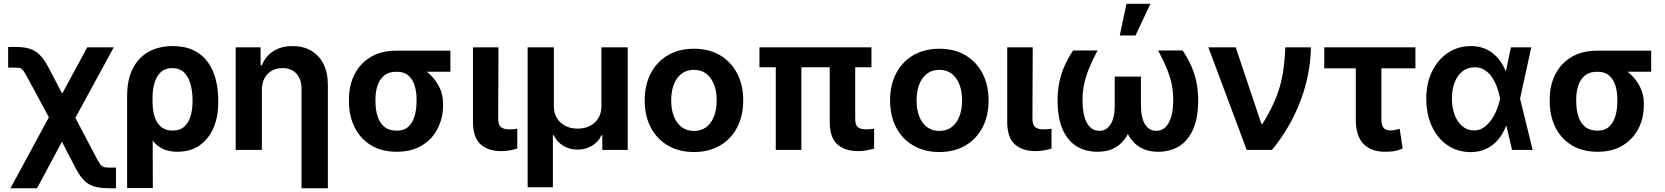

<svg xmlns="http://www.w3.org/2000/svg" viewBox="-20 -798 8864 1022"><path d="M35.6 204.1 284.2 -254.9H336.9L495.6 46.9Q507.3 68.8 515.6 78.9Q523.9 88.9 534.9 91.6Q545.9 94.2 566.4 94.2H597.2V204.1H566.4Q517.1 204.1 484.9 195.6Q452.6 187 429.2 164.1Q405.8 141.1 383.3 98.6L309.6 -43.5L177.2 204.1ZM279.3 -101.1 125 -387.2Q111.8 -411.6 104 -422.4Q96.2 -433.1 85.7 -435.8Q75.2 -438.5 54.2 -438H23.4V-548.3H54.2Q103.5 -548.8 135.5 -539.3Q167.5 -529.8 191.2 -506.3Q214.8 -482.9 237.8 -439.5L311 -299.8L444.3 -545.9H585.4L343.3 -101.1Z M656.7 203.1V-287.1Q656.7 -374 686.8 -433.1Q716.8 -492.2 771.5 -522.5Q826.2 -552.7 899.4 -552.7Q964.4 -552.7 1010.3 -530.5Q1056.2 -508.3 1085.2 -468.8Q1114.3 -429.2 1127.9 -377Q1141.6 -324.7 1141.6 -264.6V-254.9Q1142.1 -175.8 1116 -116.2Q1089.8 -56.6 1041.3 -23.4Q992.7 9.8 924.8 9.8Q862.8 9.8 823.7 -19.5Q784.7 -48.8 762.2 -101.1Q739.7 -153.3 726.6 -222.7L792 -254.9Q792 -230 796.4 -203.4Q800.8 -176.8 812.5 -154.1Q824.2 -131.3 845.2 -117.2Q866.2 -103 898.4 -103Q939 -103 962.2 -125.2Q985.4 -147.5 995.1 -182.4Q1004.9 -217.3 1004.9 -254.9V-264.6Q1004.9 -311.5 994.1 -350.3Q983.4 -389.2 959.7 -412.4Q936 -435.5 896 -435.5Q858.4 -435.5 835.2 -413.3Q812 -391.1 801.8 -354.5Q791.5 -317.9 792 -275.4L793.5 203.1Z M1374 -317.4V0H1234.4V-545.9H1367.2V-450.7H1374Q1392.6 -498 1434.6 -525.4Q1476.6 -552.7 1537.6 -552.7Q1594.2 -552.7 1636.2 -528.3Q1678.2 -503.9 1701.7 -458Q1725.1 -412.1 1725.1 -347.2V204.1H1585V-323.7Q1585 -376 1558.1 -405.8Q1531.2 -435.5 1483.4 -435.5Q1451.2 -435.5 1426.5 -421.6Q1401.9 -407.7 1387.9 -381.3Q1374 -355 1374 -317.4Z M1837.4 -258.8V-269.5Q1837.4 -343.3 1866.9 -401.9Q1896.5 -460.4 1953.1 -494.4Q2009.8 -528.3 2090.8 -528.3Q2103 -522.9 2114 -507.8Q2125 -492.7 2141.8 -476.8Q2158.7 -460.9 2188 -451.2Q2227.5 -438 2261.7 -408.2Q2295.9 -378.4 2317.1 -337.4Q2338.4 -296.4 2338.4 -249V-238.3Q2338.4 -169.9 2309.6 -113.5Q2280.8 -57.1 2225.8 -23.7Q2170.9 9.8 2092.3 9.8Q2010.7 9.8 1953.6 -25.6Q1896.5 -61 1866.9 -121.8Q1837.4 -182.6 1837.4 -258.8ZM1978.5 -269.5V-258.8Q1978.5 -215.8 1989.3 -180.4Q2000 -145 2024.9 -123.8Q2049.8 -102.5 2092.3 -102.5Q2130.9 -102.5 2153.8 -123.8Q2176.8 -145 2187 -180.4Q2197.3 -215.8 2197.3 -258.8V-269.5Q2197.3 -309.6 2187 -342.8Q2176.8 -376 2153.6 -396.2Q2130.4 -416.5 2090.8 -416Q2049.8 -416.5 2025.1 -396.2Q2000.5 -376 1989.5 -342.8Q1978.5 -309.6 1978.5 -269.5ZM2377.4 -528.3V-416H2090.8V-528.3Z M2497.6 -545.9H2633.3L2631.8 -164.6Q2632.3 -131.3 2647.9 -120.4Q2663.6 -109.4 2690.4 -109.4Q2704.1 -109.4 2714.8 -110.6Q2725.6 -111.8 2733.4 -112.8V-7.3Q2715.8 -1.5 2693.8 2.4Q2671.9 6.3 2646.5 6.3Q2578.6 6.3 2538.1 -29.8Q2497.6 -65.9 2497.6 -149.9Z M2788.6 198.7V-545.9H2928.2V-230.5Q2928.2 -196.3 2944.3 -169.7Q2960.4 -143.1 2988.8 -128.2Q3017.1 -113.3 3054.7 -113.3Q3092.3 -113.3 3120.8 -128.2Q3149.4 -143.1 3165.3 -169.7Q3181.2 -196.3 3181.2 -230.5V-545.9H3321.3V0H3186V-78.1H3181.6Q3164.6 -41.5 3130.4 -21.5Q3096.2 -1.5 3054.7 -1.5Q3012.7 -1.5 2979 -21.5Q2945.3 -41.5 2927.7 -78.1H2922.9V198.7Z M3673.8 11.2Q3594.7 11.2 3535.6 -23.2Q3476.6 -57.6 3444.1 -119.4Q3411.6 -181.2 3411.6 -263.2Q3411.6 -345.7 3444.1 -407.7Q3476.6 -469.7 3535.6 -504.2Q3594.7 -538.6 3673.8 -538.6Q3753.4 -538.6 3812.3 -504.2Q3871.1 -469.7 3903.6 -407.7Q3936 -345.7 3936 -263.2Q3936 -181.2 3903.6 -119.4Q3871.1 -57.6 3812.3 -23.2Q3753.4 11.2 3673.8 11.2ZM3673.8 -101.1Q3712.4 -101.1 3739.3 -121.3Q3766.1 -141.6 3780.5 -178.2Q3794.9 -214.8 3794.9 -263.2Q3794.9 -312.5 3780.5 -348.9Q3766.1 -385.3 3739.3 -405.8Q3712.4 -426.3 3673.8 -426.3Q3635.7 -426.3 3608.6 -406Q3581.5 -385.7 3567.1 -349.1Q3552.7 -312.5 3552.7 -263.2Q3552.7 -214.8 3567.1 -178.2Q3581.5 -141.6 3608.6 -121.3Q3635.7 -101.1 3673.8 -101.1Z M4618.7 -545.9V-439.9H4022.5V-545.9ZM4245.6 -545.9V0H4109.4V-545.9ZM4396.5 -545.9H4532.2V-164.6Q4532.2 -131.3 4547.4 -120.4Q4562.5 -109.4 4590.3 -109.4Q4602.5 -109.4 4613.8 -110.6Q4625 -111.8 4632.8 -112.8V-6.8Q4615.2 -2 4593.5 2.2Q4571.8 6.3 4545.9 6.3Q4477.5 6.3 4437 -29.8Q4396.5 -65.9 4396.5 -149.9Z M4980 11.2Q4900.9 11.2 4841.8 -23.2Q4782.7 -57.6 4750.2 -119.4Q4717.8 -181.2 4717.8 -263.2Q4717.8 -345.7 4750.2 -407.7Q4782.7 -469.7 4841.8 -504.2Q4900.9 -538.6 4980 -538.6Q5059.6 -538.6 5118.4 -504.2Q5177.2 -469.7 5209.7 -407.7Q5242.2 -345.7 5242.2 -263.2Q5242.2 -181.2 5209.7 -119.4Q5177.2 -57.6 5118.4 -23.2Q5059.6 11.2 4980 11.2ZM4980 -101.1Q5018.6 -101.1 5045.4 -121.3Q5072.3 -141.6 5086.7 -178.2Q5101.1 -214.8 5101.1 -263.2Q5101.1 -312.5 5086.7 -348.9Q5072.3 -385.3 5045.4 -405.8Q5018.6 -426.3 4980 -426.3Q4941.9 -426.3 4914.8 -406Q4887.7 -385.7 4873.3 -349.1Q4858.9 -312.5 4858.9 -263.2Q4858.9 -214.8 4873.3 -178.2Q4887.7 -141.6 4914.8 -121.3Q4941.9 -101.1 4980 -101.1Z M5341.3 -545.9H5477.1L5475.6 -164.6Q5476.1 -131.3 5491.7 -120.4Q5507.3 -109.4 5534.2 -109.4Q5547.9 -109.4 5558.6 -110.6Q5569.3 -111.8 5577.1 -112.8V-7.3Q5559.6 -1.5 5537.6 2.4Q5515.6 6.3 5490.2 6.3Q5422.4 6.3 5381.8 -29.8Q5341.3 -65.9 5341.3 -149.9Z M5691.9 -529.3H5822.3Q5794.4 -477.5 5776.9 -434.1Q5759.3 -390.6 5750.7 -350.3Q5742.2 -310.1 5742.2 -267.1Q5742.2 -186.5 5765.4 -144Q5788.6 -101.6 5832.5 -101.6Q5869.6 -101.6 5891.6 -136.2Q5913.6 -170.9 5913.6 -235.8V-390.1H6016.6V-248Q6016.6 -168.5 5994.9 -110.6Q5973.1 -52.7 5930.2 -21.5Q5887.2 9.8 5822.3 9.8Q5756.8 9.8 5709 -20.5Q5661.1 -50.8 5635.3 -111.6Q5609.4 -172.4 5609.4 -264.2Q5609.4 -314.9 5618.7 -360.1Q5627.9 -405.3 5646.5 -447Q5665 -488.8 5691.9 -529.3ZM6144.5 -529.3H6275.4Q6302.7 -488.3 6321 -446.8Q6339.4 -405.3 6348.6 -360.1Q6357.9 -314.9 6357.9 -264.2Q6357.9 -172.9 6331.8 -111.8Q6305.7 -50.8 6257.8 -20.5Q6210 9.8 6144.5 9.8Q6080.1 9.8 6036.9 -21.5Q5993.7 -52.7 5971.9 -110.6Q5950.2 -168.5 5950.2 -248V-390.1H6053.2V-235.8Q6053.2 -170.4 6075 -136Q6096.7 -101.6 6134.3 -101.6Q6178.2 -101.6 6201.7 -145.8Q6225.1 -189.9 6225.1 -267.1Q6225.1 -310.1 6216.6 -350.6Q6208 -391.1 6190.2 -434.6Q6172.4 -478 6144.5 -529.3ZM5940.4 -609.4 5976.1 -777.8H6103.5L6024.4 -609.4Z M6616.2 0 6412.1 -545.9H6557.6L6694.3 -138.7H6700.2Q6734.9 -194.8 6757.3 -243.7Q6779.8 -292.5 6793 -339.4Q6806.2 -386.2 6812.7 -436.5Q6819.3 -486.8 6821.8 -545.9H6958Q6955.6 -402.8 6902.8 -262.5Q6850.1 -122.1 6751 0Z M7514.2 -545.9V-434.1H7028.8V-545.9ZM7196.8 -545.9H7333V-159.7Q7333.5 -137.2 7339.8 -125Q7346.2 -112.8 7357.2 -108.4Q7368.2 -104 7381.8 -103.5Q7397.5 -104 7408 -106.7Q7418.5 -109.4 7430.2 -112.3L7446.3 -7.8Q7423.3 2.9 7401.6 6.3Q7379.9 9.8 7352.1 9.8Q7278.3 9.8 7237.5 -32.2Q7196.8 -74.2 7196.8 -161.6Z M7806.2 11.7Q7737.3 10.7 7684.3 -25.4Q7631.3 -61.5 7601.8 -125.5Q7572.3 -189.5 7571.8 -272.5Q7572.3 -356 7603.3 -418.9Q7634.3 -481.9 7688 -517.3Q7741.7 -552.7 7808.6 -552.7Q7876.5 -552.7 7923.3 -516.6Q7970.2 -480.5 7993.7 -420.9H8037.6L8070.8 -274.4L8138.2 0H8028.3L7964.8 -274.4Q7959.5 -301.3 7949.7 -330.1Q7939.9 -358.9 7923.8 -383.8Q7907.7 -408.7 7884.5 -424.3Q7861.3 -439.9 7829.1 -439.9Q7792 -439.9 7764.9 -418.7Q7737.8 -397.5 7723.1 -359.9Q7708.5 -322.3 7708.5 -273.4Q7708.5 -224.6 7723.1 -186.3Q7737.8 -147.9 7763.9 -126Q7790 -104 7824.7 -103.5Q7855 -103.5 7878.4 -119.9Q7901.9 -136.2 7919.4 -161.9Q7937 -187.5 7948.2 -216.6Q7959.5 -245.6 7964.8 -271.5L8022.5 -545.9H8130.9L8070.8 -271.5L8037.6 -126.5H7996.1Q7981 -86.9 7955.1 -55.7Q7929.2 -24.4 7892.3 -6.3Q7855.5 11.7 7806.2 11.7Z M8229 -258.8V-269.5Q8229 -343.3 8258.5 -401.9Q8288.1 -460.4 8344.7 -494.4Q8401.4 -528.3 8482.4 -528.3Q8494.6 -522.9 8505.6 -507.8Q8516.6 -492.7 8533.4 -476.8Q8550.3 -460.9 8579.6 -451.2Q8619.1 -438 8653.3 -408.2Q8687.5 -378.4 8708.7 -337.4Q8730 -296.4 8730 -249V-238.3Q8730 -169.9 8701.2 -113.5Q8672.4 -57.1 8617.4 -23.7Q8562.5 9.8 8483.9 9.8Q8402.3 9.8 8345.2 -25.6Q8288.1 -61 8258.5 -121.8Q8229 -182.6 8229 -258.8ZM8370.1 -269.5V-258.8Q8370.1 -215.8 8380.9 -180.4Q8391.6 -145 8416.5 -123.8Q8441.4 -102.5 8483.9 -102.5Q8522.5 -102.5 8545.4 -123.8Q8568.4 -145 8578.6 -180.4Q8588.9 -215.8 8588.9 -258.8V-269.5Q8588.9 -309.6 8578.6 -342.8Q8568.4 -376 8545.2 -396.2Q8522 -416.5 8482.4 -416Q8441.4 -416.5 8416.7 -396.2Q8392.1 -376 8381.1 -342.8Q8370.1 -309.6 8370.1 -269.5ZM8769 -528.3V-416H8482.4V-528.3Z"/></svg>

Font: Inter Cardless Tabular Bold
Style: Bold
Weight: 700
Designer: Rasmus Andersson
Foundry: rsms
Version: Version 4.000;git-4fc901f